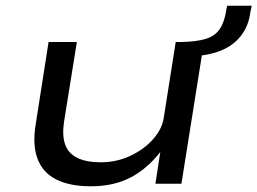

<svg xmlns="http://www.w3.org/2000/svg" viewBox="-20 -643 901 672"><path d="M298 9Q225 9 177.5 -14.5Q130 -38 111.5 -87Q93 -136 105 -208L150 -496H249L204 -216Q197 -169 208 -137.5Q219 -106 250.5 -90.5Q282 -75 333 -75Q388 -75 436 -97.5Q484 -120 515.5 -155.5Q547 -191 553 -230L595 -496H694L615 0H524L541 -111Q494 -51 435.5 -21Q377 9 298 9ZM653 -446 612 -480 614 -496Q668 -497 700.5 -507Q733 -517 749.5 -542Q766 -567 772 -608L775 -623H861L856 -599Q850 -552 823.5 -518Q797 -484 754.5 -466.5Q712 -449 653 -446Z"/></svg>

Font: Nunito Sans 7pt Expanded
Style: Italic
Weight: 400
Width: 7
Italic angle: -9°
Designer: Vernon Adams
Foundry: Vernon Adams
Version: Version 3.101;gftools[0.9.27]